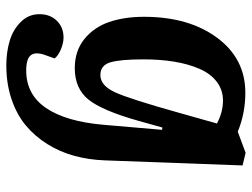

<svg xmlns="http://www.w3.org/2000/svg" viewBox="-115 -453 798 608"><g transform="rotate(90 284.0 -149.0)"><path d="M391.1 -263.2 383.8 -264.2 362.8 -189Q330.1 -73.2 295.2 -30Q260.3 13.2 195.8 13.2Q141.1 13.2 103.5 -17.3Q65.9 -47.9 49.6 -95.9Q33.2 -144 33.2 -206.1Q33.2 -347.7 99.4 -437.3Q165.5 -526.9 273.9 -526.9Q338.9 -526.9 397 -502.9L463.9 -527.8L503.9 -518.1L487.8 -81.1Q485.8 -30.3 473.4 15.1Q460.9 60.5 436.3 100.1Q411.6 139.6 377 168.5Q342.3 197.3 293.7 213.6Q245.1 230 187 230Q145.5 230 109.9 219.5Q74.2 209 49.6 184.3Q24.9 159.7 24.9 125Q24.9 91.3 45.7 70.1Q66.4 48.8 99.1 48.8Q115.7 48.8 136 57.1Q156.2 65.4 165 77.1L155.8 103Q143.1 135.7 154.1 151.4Q165 167 203.1 167Q279.3 167 322 104.2Q364.7 41.5 375 -76.2ZM217.8 -67.9Q251 -67.9 272.2 -114.3Q293.5 -160.6 336.9 -315.9L371.1 -437Q335 -456.1 298.8 -456.1Q264.6 -456.1 238.8 -436.3Q212.9 -416.5 197.8 -381.3Q182.6 -346.2 175.3 -301.8Q168 -257.3 168 -204.1Q168 -130.4 177.5 -99.1Q187 -67.9 217.8 -67.9Z"/></g></svg>

Font: Literata Book
Style: Bold Italic
Weight: 700
Italic angle: -3°
Designer: Latin by Veronika Burian and Jose Scaglione. Greek by Irene Vlachou. Cyrillic by Vera Evstafieva
Foundry: TypeTogether
Version: Version 1.003;PS 001.003;hotconv 1.0.88;makeotf.lib2.5.64775